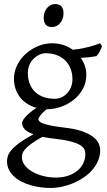

<svg xmlns="http://www.w3.org/2000/svg" viewBox="-20 -682 528 946"><path d="M336.9 -293Q336.9 -318.8 328.4 -342Q319.8 -365.2 303 -382.6Q286.1 -399.9 261 -409.9Q235.8 -419.9 203.1 -419.9Q190.9 -419.9 176 -413.6Q161.1 -407.2 147.9 -395Q134.8 -382.8 126 -364.3Q117.2 -345.7 117.2 -321.8Q117.2 -295.9 125.2 -272.7Q133.3 -249.5 149.7 -232.4Q166 -215.3 191.2 -205.3Q216.3 -195.3 251 -195.3Q265.1 -195.3 280.5 -201.4Q295.9 -207.5 308.3 -220Q320.8 -232.4 328.9 -250.5Q336.9 -268.6 336.9 -293ZM252.9 2Q234.4 0 218.8 -2.4Q203.1 -4.9 189.5 -7.8Q154.3 11.2 134 26.4Q113.8 41.5 103.5 53.5Q93.3 65.4 90.6 75.2Q87.9 85 87.9 92.8Q87.9 113.3 101.6 131.6Q115.2 149.9 138.2 163.3Q161.1 176.8 191.4 184.8Q221.7 192.9 254.9 192.9Q287.6 192.9 314.5 184.1Q341.3 175.3 360.4 159.9Q379.4 144.5 389.9 123.3Q400.4 102.1 400.4 76.7Q400.4 63 394 51.5Q387.7 40 371.1 30.8Q354.5 21.5 325.9 14.2Q297.4 6.8 252.9 2ZM405.3 -313Q405.3 -275.4 388.4 -244.4Q371.6 -213.4 344.2 -191.2Q316.9 -168.9 282.2 -156.5Q247.6 -144 211.9 -144H210Q186.5 -124.5 177.7 -111.6Q168.9 -98.6 168.9 -95.7Q168.9 -89.8 174.1 -84.2Q179.2 -78.6 193.1 -73.5Q207 -68.4 231.4 -63.2Q255.9 -58.1 293.9 -53.7Q347.2 -47.9 381.8 -36.1Q416.5 -24.4 437 -9Q457.5 6.3 465.6 23.9Q473.6 41.5 473.6 58.6Q473.6 85.4 463.4 109.6Q453.1 133.8 435.5 154.3Q418 174.8 394 191.4Q370.1 208 342.8 219.7Q315.4 231.4 286.1 237.8Q256.8 244.1 228 244.1Q205.1 244.1 180.7 241Q156.2 237.8 132.3 231Q108.4 224.1 87.2 213.6Q65.9 203.1 49.8 188.2Q33.7 173.3 24.2 154.5Q14.6 135.7 14.6 111.8Q14.6 99.1 19.3 85.2Q23.9 71.3 38.1 55.2Q52.2 39.1 77.6 20.5Q103 2 145 -20.5Q113.3 -31.7 101.1 -45.9Q88.9 -60.1 88.9 -74.7Q88.9 -78.6 91.3 -85.2Q93.8 -91.8 101.3 -101.3Q108.9 -110.8 122.8 -123Q136.7 -135.3 159.2 -150.9Q134.3 -157.7 114 -170.7Q93.8 -183.6 79.3 -201.9Q64.9 -220.2 56.9 -243.4Q48.8 -266.6 48.8 -293.9Q48.8 -329.6 64.9 -361.6Q81.1 -393.6 107.4 -417.2Q133.8 -440.9 167.5 -454.8Q201.2 -468.8 236.8 -468.8Q266.1 -468.8 291.7 -460.4Q317.4 -452.1 338.4 -437Q363.8 -439.5 384.3 -443.4Q404.8 -447.3 421.1 -451.7Q437.5 -456.1 450.2 -460.4Q462.9 -464.8 473.1 -468.8L482.9 -454.1Q477.1 -440.4 471.7 -429Q466.3 -417.5 455.1 -405.3Q436.5 -401.9 418.7 -399.9Q400.9 -397.9 378.4 -397Q391.1 -378.4 398.2 -357.4Q405.3 -336.4 405.3 -313ZM293 -615.7Q293 -602.1 288.6 -589.8Q284.2 -577.6 276.6 -568.6Q269 -559.6 258.8 -554.2Q248.5 -548.8 236.3 -548.8Q214.4 -548.8 204.8 -561Q195.3 -573.2 195.3 -595.7Q195.3 -609.4 199.7 -621.6Q204.1 -633.8 211.9 -642.8Q219.7 -651.9 229.7 -657Q239.7 -662.1 251.5 -662.1Q293 -662.1 293 -615.7Z"/></svg>

Font: Gentium Plus Afr
Style: Regular
Weight: 400
Designer: J. Victor Gaultney, Annie Olsen, Iska Routamaa, Becca Hirsbrunner
Foundry: SIL International
Version: Version 5.000